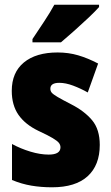

<svg xmlns="http://www.w3.org/2000/svg" viewBox="-20 -786 472 816"><path d="M404 -170Q404 -84 352.5 -37Q301 10 201 10Q155 10 113.5 3Q72 -4 31 -21V-174Q68 -154 109.5 -141.5Q151 -129 187 -129Q237 -129 237 -160Q237 -170 230.5 -178.5Q224 -187 204 -199Q184 -211 143 -230Q87 -257 58.5 -298Q30 -339 30 -400Q30 -478 81.5 -520.5Q133 -563 225 -563Q271 -563 312 -551Q353 -539 397 -516L353 -393Q323 -410 291 -422Q259 -434 232 -434Q194 -434 194 -409Q194 -399 200 -392Q206 -385 224.5 -374Q243 -363 282 -343Q339 -314 371.5 -275Q404 -236 404 -170ZM401 -756Q385 -738 356.5 -711Q328 -684 296.5 -656Q265 -628 239 -606H118V-620Q142 -656 167.5 -694.5Q193 -733 211 -766H401Z"/></svg>

Font: Noto Sans Lao UI Cond Blk
Style: Regular
Weight: 900
Width: 3
Designer: Monotype Design Team
Foundry: Monotype Imaging Inc.
Version: Version 2.000; ttfautohint (v1.8.4.7-5d5b)